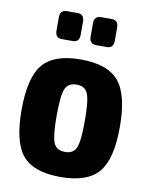

<svg xmlns="http://www.w3.org/2000/svg" viewBox="-82 -764 650 837"><g transform="rotate(10 243.5 -345.5)"><path d="M145 -704H194Q223 -704 223 -671V-613Q223 -580 194 -580H145Q116 -580 116 -613V-671Q116 -704 145 -704ZM297 -704H345Q374 -704 374 -671V-613Q374 -580 345 -580H297Q267 -580 267 -613V-671Q267 -704 297 -704ZM461 -246Q461 -104 411.5 -45.5Q362 13 243 13Q124 13 75 -45.5Q26 -104 26 -246Q26 -389 75 -448Q124 -507 243 -507Q362 -507 411.5 -448Q461 -389 461 -246ZM244 -396Q206 -396 193.5 -366Q181 -336 181 -246Q181 -158 193.5 -128Q206 -98 244 -98Q281 -98 293.5 -127.5Q306 -157 306 -246Q306 -336 293.5 -366Q281 -396 244 -396Z"/></g></svg>

Font: exo2condensed_b
Style: Bold
Weight: 700
Width: 3
Designer: Natanael Gama
Version: Version 1.001;PS 001.001;hotconv 1.0.70;makeotf.lib2.5.58329